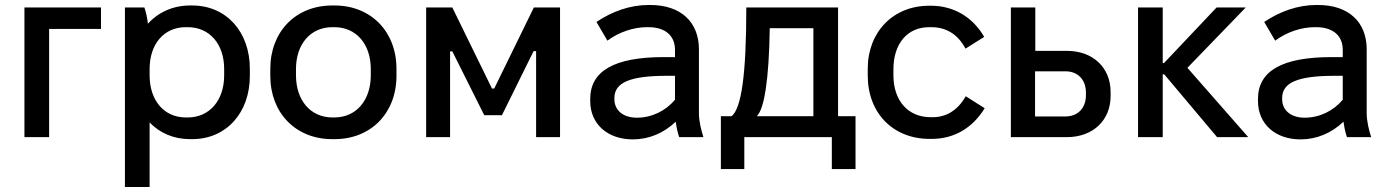

<svg xmlns="http://www.w3.org/2000/svg" viewBox="-20 -550 5576 770"><path d="M78 0H177V-434H385V-520H78Z M481 200H580V-59C620 -17 676 8 742 8H751C887 8 982 -97 982 -246V-274C982 -423 887 -528 751 -528H742C673 -528 614 -500 573 -455C571 -477 565 -504 559 -520H481ZM725 -79C638 -79 580 -147 580 -248V-273C580 -373 637 -441 725 -441H733C820 -441 879 -374 879 -273V-248C879 -147 820 -79 733 -79Z M1312 8H1322C1468 8 1570 -97 1570 -246V-274C1570 -423 1468 -528 1322 -528H1312C1166 -528 1064 -423 1064 -274V-246C1064 -97 1166 8 1312 8ZM1313 -79C1225 -79 1167 -148 1167 -248V-273C1167 -374 1226 -441 1313 -441H1321C1408 -441 1467 -374 1467 -273V-248C1467 -148 1409 -79 1321 -79Z M1689 0H1785V-344H1794L1922 -88H1993L2120 -345H2130V0H2226V-520H2121L1962 -195H1953L1794 -520H1689Z M2518 9C2582 9 2642 -16 2690 -62C2693 -40 2698 -15 2704 0H2801C2792 -28 2783 -64 2783 -96V-352C2783 -462 2710 -530 2588 -530H2581C2506 -530 2435 -504 2372 -462L2416 -387C2463 -422 2522 -441 2574 -441H2580C2649 -441 2687 -406 2687 -350V-321H2642C2443 -321 2347 -265 2347 -153V-145C2347 -52 2417 9 2518 9ZM2534 -78C2480 -78 2444 -107 2444 -152V-157C2444 -219 2507 -246 2655 -246H2687V-150C2650 -106 2595 -78 2534 -78Z M2871 128H2965V0H3316V128H3411V-84H3341V-520H2973C2973 -255 2954 -116 2914 -84H2871ZM3015 -84C3044 -111 3064 -225 3067 -437H3242V-84Z M3708 7H3717C3806 7 3880 -36 3929 -116L3853 -164C3822 -109 3776 -80 3721 -80H3712C3622 -80 3563 -146 3563 -248V-272C3563 -375 3619 -441 3706 -441H3715C3775 -441 3822 -412 3852 -355L3927 -402C3881 -482 3804 -527 3714 -527H3706C3563 -527 3460 -423 3460 -274V-247C3460 -97 3561 7 3708 7Z M4034 0H4258C4364 0 4434 -68 4434 -165V-181C4434 -278 4364 -346 4259 -346H4132V-520H4034ZM4131 -83V-264H4253C4303 -264 4335 -230 4335 -179V-168C4335 -117 4303 -83 4253 -83Z M4544 0H4643V-252H4649L4861 0H4986L4742 -278L4976 -520H4859L4648 -297H4643V-520H4544Z M5196 9C5260 9 5320 -16 5368 -62C5371 -40 5376 -15 5382 0H5479C5470 -28 5461 -64 5461 -96V-352C5461 -462 5388 -530 5266 -530H5259C5184 -530 5113 -504 5050 -462L5094 -387C5141 -422 5200 -441 5252 -441H5258C5327 -441 5365 -406 5365 -350V-321H5320C5121 -321 5025 -265 5025 -153V-145C5025 -52 5095 9 5196 9ZM5212 -78C5158 -78 5122 -107 5122 -152V-157C5122 -219 5185 -246 5333 -246H5365V-150C5328 -106 5273 -78 5212 -78Z"/></svg>

Font: Fixel Text Medium
Style: Regular
Weight: 500
Width: 4
Designer: AlfaBravo + MacPaw
Foundry: Kyrylo Tkachov, Marchela Mozhyna, Serhii Makarenko, Maria Weinstein, Zakhar Kryvoshyya
Version: Version 1.211